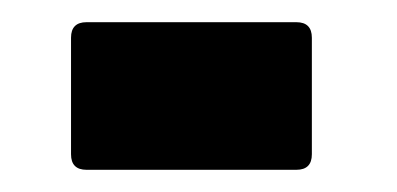

<svg xmlns="http://www.w3.org/2000/svg" viewBox="-20 -434 358 173"><path d="M58 -281Q44 -281 44 -295V-400Q44 -414 58 -414H247Q261 -414 261 -400V-295Q261 -281 247 -281Z"/></svg>

Font: AL Dynamic
Style: Bold
Weight: 700
Version: Version 1.000; ttfautohint (v1.8.2) -l 8 -r 50 -G 200 -x 14 